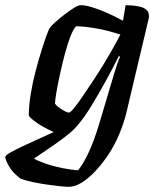

<svg xmlns="http://www.w3.org/2000/svg" viewBox="-87 -520 613 740"><path d="M178 200Q166 200 142.5 197.5Q119 195 91.5 191Q64 187 38 181.5Q12 176 -7 169Q-37 147 -51 123Q-65 99 -67 85Q-65 78 -46.5 67.5Q-28 57 -0.5 44Q27 31 58.5 17Q90 3 120 -11Q100 -20 78.5 -32Q57 -44 41.5 -56.5Q26 -69 24 -75Q24 -111 31 -155Q38 -199 49.5 -243Q61 -287 72.5 -324Q84 -361 93 -385Q102 -409 105 -413Q111 -421 126.5 -435Q142 -449 161.5 -464Q181 -479 198 -489.5Q215 -500 224 -500Q243 -500 270 -491.5Q297 -483 327.5 -469.5Q358 -456 387 -440L397 -500Q406 -500 421 -499Q436 -498 451.5 -494.5Q467 -491 477 -482.5Q487 -474 487 -459Q487 -458 487 -454.5Q487 -451 486 -448L399 -81Q389 -42 372 -1.5Q355 39 331.5 74.5Q308 110 281.5 138.5Q255 167 228.5 183.5Q202 200 178 200ZM214 136Q234 112 255 67Q276 22 296 -45L352 -233Q359 -257 365.5 -276Q372 -295 376 -301L371 -304Q351 -263 323 -212Q295 -161 266.5 -114Q238 -67 211 -36Q198 -20 175 -1.5Q152 17 127 34.5Q102 52 79.5 67Q57 82 44 91Q58 100 88.5 110.5Q119 121 154 128Q189 135 214 136ZM179 -86Q184 -86 198 -103Q212 -120 231 -148Q250 -176 272 -209Q294 -242 314.5 -276Q335 -310 351.5 -339.5Q368 -369 377 -387Q327 -403 284 -410.5Q241 -418 206 -419Q195 -407 183.5 -377Q172 -347 162 -308.5Q152 -270 143.5 -231Q135 -192 130 -162Q125 -132 125 -120Q135 -108 153 -97Q171 -86 179 -86Z"/></svg>

Font: Texturina 12pt SemiBold
Style: Italic
Weight: 600
Italic angle: -11°
Version: Version 1.002